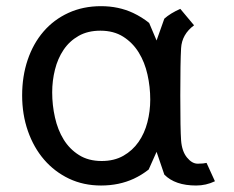

<svg xmlns="http://www.w3.org/2000/svg" viewBox="-20 -578 740 607"><path d="M593.5 -498Q555 -469.5 552.5 -425.5Q550 -381.5 550 -276Q550 -169 552.5 -134.5Q555 -100 571 -80.2Q587 -60.5 605 -60.5Q616 -60.5 621.5 -61.2Q627 -62 633 -63L659.5 -5Q631.5 8.5 600 8.5Q533.5 8.5 499.5 -26L475 -98L450 -42Q428.5 -25 403 -13Q356.5 8.5 299.5 8.5Q244 8.5 198.2 -13.2Q152.5 -35 119.5 -73.2Q86.5 -111.5 68.2 -163.8Q50 -216 50 -276.5Q50 -337 67.5 -388.8Q85 -440.5 117.5 -478.2Q150 -516 196.2 -537.2Q242.5 -558.5 299.5 -558.5Q355 -558.5 401 -537Q428.5 -524 451.5 -505.5L475 -450L499.5 -519Q518.5 -536 550 -550ZM455 -263Q455 -303.5 446.2 -342.5Q437.5 -381.5 418.5 -412.2Q399.5 -443 369.5 -462Q339.5 -481 297.5 -481Q257.5 -481 228.5 -464.5Q199.5 -448 181 -420.5Q162.5 -393 153.8 -358Q145 -323 145 -286Q145 -245.5 153.8 -206.5Q162.5 -167.5 181.2 -137Q200 -106.5 229.8 -87.8Q259.5 -69 301.5 -69Q341 -69 370 -85.5Q399 -102 418 -129.2Q437 -156.5 446 -191.5Q455 -226.5 455 -263Z"/></svg>

Font: B612
Style: Regular
Weight: 400
Designer: Nicolas Chauveau, Thomas Paillot, Jonathan Favre-Lamarine, Jean-Luc Vinot
Foundry: AIRBUS
Version: Version 1.008